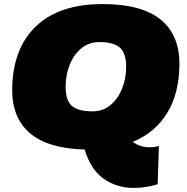

<svg xmlns="http://www.w3.org/2000/svg" viewBox="-20 -728 921 945"><path d="M639 197Q555 197 490.5 152Q426 107 397 8Q214 3 125.5 -74Q37 -151 40 -295Q44 -492 158.5 -600Q273 -708 485 -708Q678 -708 772 -630.5Q866 -553 863 -405Q861 -266 802 -170.5Q743 -75 634 -30Q649 -17 671.5 -10Q694 -3 716 -3Q744 -3 762 -10L756 179Q695 197 639 197ZM435 -180Q487 -180 524 -211Q561 -242 581 -292Q601 -342 601 -399Q601 -467 569.5 -494Q538 -521 469 -521Q417 -521 379.5 -489.5Q342 -458 322.5 -408Q303 -358 303 -301Q303 -233 334 -206.5Q365 -180 435 -180Z"/></svg>

Font: Georama Extended Black
Style: Italic
Weight: 900
Width: 7
Italic angle: -9°
Designer: Jean-Baptiste Levee
Foundry: Production Type
Version: Version 1.000